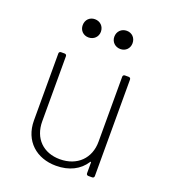

<svg xmlns="http://www.w3.org/2000/svg" viewBox="-131 -798 798 901"><g transform="rotate(20 268.5 -347.5)"><path d="M189 -611C215 -611 235 -630 235 -656C235 -683 215 -702 189 -702C163 -702 144 -683 144 -656C144 -630 163 -611 189 -611ZM348 -611C374 -611 393 -630 393 -656C393 -683 374 -702 348 -702C322 -702 302 -683 302 -656C302 -630 322 -611 348 -611ZM401 -492V-167C401 -85 345 -28 258 -28C175 -28 120 -82 120 -167V-492C120 -498 116 -502 110 -502H92C86 -502 82 -498 82 -492V-158C82 -55 154 7 251 7C317 7 367 -19 396 -64C398 -68 401 -67 401 -63V-10C401 -4 405 0 411 0H430C436 0 440 -4 440 -10V-492C440 -498 436 -502 430 -502H411C405 -502 401 -498 401 -492Z"/></g></svg>

Font: Barlow ExtraLight
Style: Regular
Weight: 275
Designer: Jeremy Tribby
Foundry: Tribby Type
Version: Version 1.422;hotconv 1.0.109;makeotfexe 2.5.65596